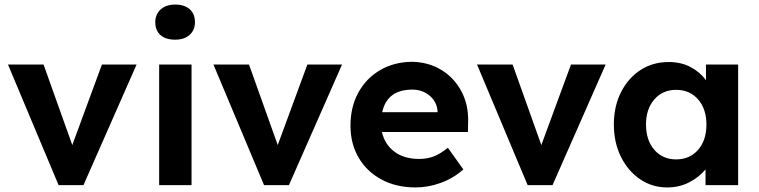

<svg xmlns="http://www.w3.org/2000/svg" viewBox="-20 -812 3328 842"><path d="M237 0 15 -529H171L297 -176L427 -529H579L346 0Z M748 -638Q707 -638 684 -658Q661 -678 661 -715Q661 -749 684.5 -770.5Q708 -792 748 -792Q789 -792 812 -771.5Q835 -751 835 -715Q835 -680 811.5 -659Q788 -638 748 -638ZM678 0V-529H820V0Z M1138 0 916 -529H1072L1198 -176L1328 -529H1480L1247 0Z M1803 10Q1717 10 1652.5 -25Q1588 -60 1552.5 -121Q1517 -182 1517 -261Q1517 -343 1551.5 -406Q1586 -469 1647 -504.5Q1708 -540 1786 -541Q1858 -540 1914.5 -506Q1971 -472 2003 -412.5Q2035 -353 2033 -277L2032 -233H1655Q1667 -179 1709.5 -147Q1752 -115 1818 -115Q1853 -115 1882 -126Q1911 -137 1944 -164L2012 -69Q1968 -30 1913 -10Q1858 10 1803 10ZM1788 -419Q1678 -419 1656 -320H1899V-324Q1896 -365 1864.5 -392Q1833 -419 1788 -419Z M2294 0 2072 -529H2228L2354 -176L2484 -529H2636L2403 0Z M2906 10Q2840 10 2787 -26Q2734 -62 2703 -124.5Q2672 -187 2672 -266Q2672 -346 2703.5 -408Q2735 -470 2789 -505Q2843 -540 2912 -540Q2967 -540 3008.5 -518Q3050 -496 3076 -460V-529H3217V0H3074V-69Q3046 -35 3002.5 -12.5Q2959 10 2906 10ZM2945 -113Q3005 -113 3041.5 -155Q3078 -197 3078 -266Q3078 -334 3041.5 -376Q3005 -418 2945 -418Q2886 -418 2849.5 -376Q2813 -334 2813 -266Q2813 -197 2849.5 -155Q2886 -113 2945 -113Z"/></svg>

Font: Lexend Deca SemiBold
Style: Regular
Weight: 600
Designer: Bonnie Shaver-Troup, Thomas Jockin
Foundry: Lexend
Version: Version 1.008; ttfautohint (v1.8.4.7-5d5b)